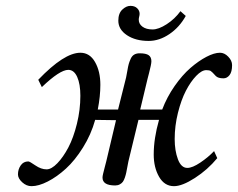

<svg xmlns="http://www.w3.org/2000/svg" viewBox="-20 -620 808 652"><path d="M408.2 -356.9Q409.7 -363.8 412.4 -379.4Q415 -395 417.2 -402.8Q419.4 -410.6 423.8 -420.4Q428.2 -430.2 435.8 -434.6Q443.4 -439 454.1 -439Q476.1 -439 485.1 -432.4Q494.1 -425.8 494.1 -412.1Q494.1 -406.7 491.9 -396.2Q489.7 -385.7 486.1 -371.8Q482.4 -357.9 481 -352.1L456.1 -248H530.8Q546.9 -290.5 573 -327.9Q599.1 -365.2 626.7 -389.2Q654.3 -413.1 680.9 -427Q707.5 -440.9 727.1 -440.9Q742.2 -440.9 755.1 -427.5Q768.1 -414.1 768.1 -398.9Q768.1 -376 759.5 -365Q751 -354 738.8 -354Q720.7 -354 712.9 -361.8Q700.2 -376 695.6 -378.9Q690.9 -381.8 680.2 -381.8Q665 -381.8 646.2 -362.3Q627.4 -342.8 611.3 -311.8Q595.2 -280.8 584.2 -236.6Q573.2 -192.4 573.2 -147.9Q573.2 -108.4 584.2 -79.1Q595.2 -49.8 616.2 -49.8Q633.3 -49.8 660.2 -67.9Q687 -85.9 707 -106.9L717.8 -83Q685.1 -43.5 641.8 -15.6Q598.6 12.2 570.8 12.2Q538.6 12.2 520.3 -19.5Q502 -51.3 502 -95.2Q502 -149.9 520 -212.9H450.2L416 -71.8Q414.6 -64.9 412.4 -53Q410.2 -41 408.7 -33.7Q407.2 -26.4 404.1 -17.1Q400.9 -7.8 397.2 -2.7Q393.6 2.4 386.7 6.1Q379.9 9.8 371.1 9.8Q328.1 9.8 328.1 -17.1Q328.1 -21.5 330.1 -30Q332 -38.6 335.7 -52.2Q339.4 -65.9 340.8 -71.8L374 -211.9L303.2 -212.9Q289.1 -162.6 261.7 -118.9Q234.4 -75.2 203.9 -47.4Q173.3 -19.5 142.3 -3.7Q111.3 12.2 86.9 12.2Q69.8 12.2 55.4 -1Q41 -14.2 41 -27.8Q41 -44.9 50.3 -58.3Q59.6 -71.8 76.2 -71.8Q80.6 -71.8 100.1 -58.3Q119.6 -44.9 138.2 -44.9Q154.8 -44.9 174.8 -65.7Q194.8 -86.4 212.2 -119.4Q229.5 -152.3 241.2 -199.7Q252.9 -247.1 252.9 -294.9Q252.9 -334.5 242.2 -358.6Q231.4 -382.8 211.9 -382.8Q183.1 -382.8 122.1 -324.2L109.9 -349.1Q197.8 -440.9 252.9 -440.9Q284.7 -440.9 302.7 -409.4Q320.8 -377.9 320.8 -332Q320.8 -293 312 -248H380.9ZM610.8 -565.9Q589.4 -527.3 555.2 -504.2Q521 -481 484.9 -481Q440.4 -481 411.1 -500.5Q381.8 -520 381.8 -549.8Q381.8 -574.7 395.3 -587.4Q408.7 -600.1 422.9 -600.1Q437.5 -600.1 445.8 -592Q454.1 -584 454.1 -573.2Q454.1 -568.8 452.6 -563.2Q451.2 -557.6 451.2 -553.2Q451.2 -538.6 463.9 -529.3Q476.6 -520 498 -520Q518.6 -520 546.1 -537.8Q573.7 -555.7 592.8 -582Z"/></svg>

Font: Common Serif Medium
Style: Italic
Weight: 500
Italic angle: -12°
Designer: Philipp H. Poll, Khaled Hosny
Foundry: Stefan Peev, Context Ltd.
Version: Version 1.026